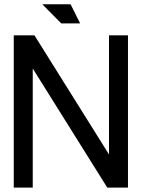

<svg xmlns="http://www.w3.org/2000/svg" viewBox="-20 -859 648 879"><path d="M479 -697.3H565.9V0H471.2L129.9 -545.4V0H43V-697.3H137.7L479 -151.9ZM346.7 -752H260.3L173.8 -839.4H303.2Z"/></svg>

Font: Qaz
Style: Regular
Weight: 400
Designer: GGBotNet
Foundry: f0n7
Version: 0.70